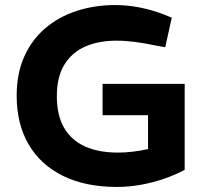

<svg xmlns="http://www.w3.org/2000/svg" viewBox="-20 -730 802 760"><path d="M443 10Q318 10 229 -34Q140 -78 93 -159Q46 -240 46 -351Q46 -439 76 -506Q106 -573 159.5 -618.5Q213 -664 284 -687Q355 -710 436 -710Q484 -710 532.5 -700.5Q581 -691 628 -673L660 -660L634 -543L595 -550Q553 -559 514.5 -564Q476 -569 441 -569Q371 -569 318 -546Q265 -523 235 -474.5Q205 -426 205 -349Q205 -274 233.5 -224.5Q262 -175 316 -150.5Q370 -126 447 -126Q475 -126 505 -129.5Q535 -133 566 -140V-274H386V-398H711V-58Q677 -39 632.5 -23.5Q588 -8 540 1Q492 10 443 10Z"/></svg>

Font: REM Medium SemiBold
Style: Regular
Weight: 600
Version: Version 1.005;gftools[0.9.28]